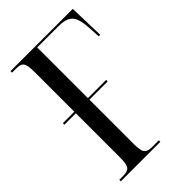

<svg xmlns="http://www.w3.org/2000/svg" viewBox="-215 -796 879 879"><g transform="rotate(-45 224.5 -357.0)"><path d="M28 0H284V-10H242C199 -10 191 -24 191 -83V-366H309V-376H191V-704H325C399 -704 418 -680 423 -596L426 -541H436L431 -714H28V-704H56C93 -704 103 -692 103 -631V-376H29V-366H103V-82C103 -22 94 -10 50 -10H28Z"/></g></svg>

Font: Noto Serif Display ExtraCondensed
Style: Regular
Weight: 400
Width: 2
Designer: Monotype Design Team
Foundry: Monotype Imaging Inc.
Version: Version 2.009